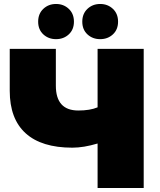

<svg xmlns="http://www.w3.org/2000/svg" viewBox="-20 -946 805 966"><path d="M703 0H471V-224Q401 -203 344 -203Q189 -203 109 -275.5Q29 -348 29 -489V-700H261V-515Q261 -390 374 -390Q433 -390 471 -406V-700H703ZM484 -749Q446 -749 420 -773Q394 -797 394 -837Q394 -877 420 -901.5Q446 -926 484 -926Q522 -926 548 -901.5Q574 -877 574 -837Q574 -797 548 -773Q522 -749 484 -749ZM262 -749Q224 -749 198 -773Q172 -797 172 -837Q172 -877 198 -901.5Q224 -926 262 -926Q300 -926 326 -901.5Q352 -877 352 -837Q352 -797 326 -773Q300 -749 262 -749Z"/></svg>

Font: Montserrat-Alt1 Black
Style: Regular
Weight: 900
Designer: Differentunic
Foundry: Differentunic
Version: Version 7.222